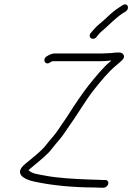

<svg xmlns="http://www.w3.org/2000/svg" viewBox="-20 -869 616 894"><path d="M428.7 -696 439.9 -710C446.3 -717.3 453.5 -724 461.5 -730C489.4 -754.3 520.3 -787.2 551.3 -807L566.4 -816C585.6 -831.6 573.8 -858.1 551.1 -845L535.8 -835C512.7 -820.8 489.8 -799.9 469.1 -780C448.7 -761.3 431.5 -749.7 414.3 -729L402.1 -715C387 -694.4 412.2 -677.7 428.7 -696ZM494.5 -587H498.5C459.1 -555 426.4 -513.1 393 -472C368.8 -442.3 322.8 -374.1 301.5 -340C281.1 -307.3 269.8 -294.2 252.6 -267C235.3 -240.6 212.5 -217.3 193.6 -193C181.6 -176.7 176.8 -175.1 161.9 -160C146.5 -145.3 131.2 -134.5 115.9 -121C101.1 -108.9 90.9 -102.5 80.3 -88C53.1 -49.4 109.5 -29.9 137.5 -24C217.9 -5.9 321.3 4 423.1 4C430.9 4.7 439.5 5 448.8 5H461.8C471.9 5 481.8 -3.2 484 -13C486.3 -22.8 480.3 -31 470.2 -31H457.2C448.5 -31 440.2 -31.3 432.4 -32C424.4 -32 412.5 -32.3 396.6 -33C324.7 -35.9 247.8 -39.7 186 -52C156.1 -57.7 128.4 -59.9 112.8 -77C120.7 -83.4 126.8 -88.5 136.4 -97C151.5 -110.5 168.1 -122.4 183.6 -137L202.8 -155C208.7 -160.3 214.6 -167 220.4 -175C232.9 -191.1 245.6 -205.8 259.3 -222C275.4 -241.4 287.3 -260.8 302.1 -282C336.3 -328.8 382.4 -408.4 419.8 -454C451.7 -494 486.2 -536.3 523.9 -567C536.2 -577 545.1 -585 550.4 -591C558.4 -599.7 559.8 -607.7 554.5 -615C545.1 -627.9 533.7 -624 515.1 -624C509.6 -623.3 504.4 -622.7 499.6 -622C488.9 -622 465.8 -620 454.1 -620H233.1C221 -620 208.5 -613.3 198.1 -607C176 -594.2 188.7 -564 211.2 -577C214.4 -578.8 221.3 -584 224.8 -584H445.8C458.6 -584 483.7 -585.5 494.5 -587Z"/></svg>

Font: HoneyBee
Style: LitIt
Weight: 300
Foundry: Cannot Into Space Fonts
Version: Version 0.89